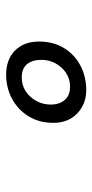

<svg xmlns="http://www.w3.org/2000/svg" viewBox="146 -872 307 640"><g transform="rotate(-90 300.0 -551.5)"><path d="M320 -418Q274 -418 242.5 -448Q211 -478 211 -528Q211 -575 233 -610.5Q255 -646 291.5 -665.5Q328 -685 372 -685Q422 -685 452 -655.5Q482 -626 482 -575Q482 -528 460.5 -492.5Q439 -457 402 -437.5Q365 -418 320 -418ZM331 -472Q369 -472 395 -500.5Q421 -529 421 -568Q421 -598 406.5 -615.5Q392 -633 363 -633Q324 -633 298 -604Q272 -575 272 -536Q272 -507 287.5 -489.5Q303 -472 331 -472Z"/></g></svg>

Font: Source Code Pro ExtraLight SemiBold
Style: Italic
Weight: 600
Italic angle: -11°
Monospace: yes
Version: Version 1.016;hotconv 1.0.116;makeotfexe 2.5.65601